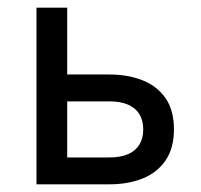

<svg xmlns="http://www.w3.org/2000/svg" viewBox="-20 -480 523 500"><path d="M155 -460V-286H265Q313 -286 351 -271Q389 -256 411 -224.5Q433 -193 433 -143Q433 -94 411 -62Q389 -30 351 -15Q313 0 265 0H75V-460ZM155 -70H265Q294 -70 313.5 -78.5Q333 -87 343 -103.5Q353 -120 353 -143Q353 -166 343 -182.5Q333 -199 313.5 -207.5Q294 -216 265 -216H155Z"/></svg>

Font: Venryn Sans
Style: Regular
Weight: 400
Designer: Owen Earl, indestructible type* (font) & Cristiano Sobral (main changes)
Version: Version 3.600; ttfautohint (v1.8.3)